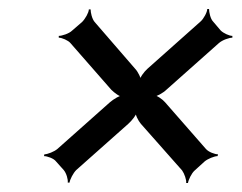

<svg xmlns="http://www.w3.org/2000/svg" viewBox="-20 -529 540 428"><path d="M163 -480 141 -461C134 -454 118 -449 111 -449V-445C118 -445 132 -439 137 -433L228 -329C235 -322 247 -313 254 -313L255 -317C248 -317 233 -308 225 -301L108 -197C101 -191 86 -185 79 -185L78 -181C85 -181 100 -176 105 -169L122 -150C128 -143 132 -129 131 -122H135C136 -129 143 -143 150 -150L266 -253C274 -260 285 -274 286 -281H282C281 -274 288 -260 294 -253L386 -149C391 -142 396 -128 395 -121H399C400 -128 407 -143 414 -149L436 -169C443 -175 458 -181 465 -181L466 -185C459 -185 445 -190 439 -197L348 -301C342 -308 329 -317 322 -317L321 -313C328 -313 344 -322 351 -329L468 -433C476 -440 491 -445 498 -445V-449C491 -449 478 -455 472 -461L455 -481C449 -487 446 -502 446 -509H442C442 -502 434 -487 427 -481L309 -376C301 -369 291 -355 290 -348H294C295 -355 287 -370 281 -376L191 -480C185 -487 182 -501 182 -508H178C178 -501 170 -487 163 -480Z"/></svg>

Font: Gamestation Storm Oblique 
Style: Italic
Weight: 400
Designer: Jonas Hecksher
Foundry: Jonas Hecksher, Playtypeª, e-types AS
Version: Version 1.003